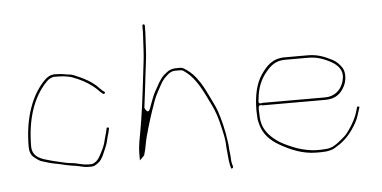

<svg xmlns="http://www.w3.org/2000/svg" viewBox="-48 -749 1699 853"><g transform="rotate(-5 801.5 -322.5)"><path d="M418.9 -374.7C412.3 -379.4 405.8 -384.7 399.5 -391.8C372.6 -422.2 330 -444.2 286.5 -461.3C278.3 -464.6 260.2 -465.1 244.8 -468.7L227.7 -470.6C221.1 -471.3 213.6 -471.5 206 -471.5C186.5 -471.5 171.8 -462.2 160 -450.3C98.5 -388 62.5 -287.8 62.5 -161C62.5 -142.4 66.2 -131.9 73.4 -120.9C77.7 -114.4 102.8 -95.2 113.6 -92C131.6 -86.7 152.7 -79.4 171.1 -76.3C198 -71.8 219.2 -64.5 247.8 -60.4L261.8 -58.4C281.2 -55.6 298.7 -48.5 318.4 -48.5C340.6 -48.5 342.8 -48.2 357.2 -57.5C374.1 -68.3 382.2 -81.2 391.4 -103.6C398.9 -121.9 408.1 -139.8 411.7 -157.5C415.9 -178.1 421.7 -191.2 424.7 -209.1C425.3 -212.8 425.7 -214.2 421 -215.3C416.3 -216.4 414.8 -214.8 414.4 -212.1C411 -191.5 404.7 -176.9 401.2 -160.4C397.1 -140.9 389.8 -124.6 381 -108.1C373.1 -93.2 363.9 -68.8 338 -60.1C336.9 -59.8 335.3 -59.5 334 -59.5H320C299.7 -59.5 279.3 -65.9 263.4 -69.3C250.8 -72 231.2 -72.5 214.8 -76.9C197.2 -81.6 172 -86.1 152.4 -92C125.5 -100 73.5 -108.3 73.5 -161C73.5 -281 105.6 -379 167.8 -442.5C176.8 -451.6 188.8 -460.5 206 -460.5C232.5 -460.5 261.3 -459 283.4 -450.7C317.5 -437.9 344.4 -424.1 371.7 -402.8C389.8 -388.8 399 -375.7 412.1 -366.3C417 -363 425.3 -370.4 418.9 -374.7Z M948.5 -80C948.5 -88 946.9 -97.2 945.6 -107.4C939.7 -154.8 926.7 -208 913.2 -246.9C904.3 -272.4 886.7 -304 872.7 -333.7C858.3 -364.2 837.5 -396.6 818.5 -416.3C806.3 -429 778.2 -451.5 767 -451.5L750 -451.5C720.4 -451.5 711.1 -444.1 691.1 -427.5C671.3 -410.5 659.8 -384.3 643.9 -356.8C634.3 -340.3 623.5 -307.7 613.6 -282.4C602.6 -254.3 589.6 -288.8 589.6 -288.8C595.4 -329.3 602.6 -395.7 607.6 -436.5C612 -472.5 618.2 -515.4 619.5 -552.4C620.6 -583.3 623.5 -611.8 623.5 -639V-653C623.5 -655 620 -658.5 618 -658.5C616 -658.5 612.5 -655 612.5 -653V-639C612.5 -629.2 612.6 -617.9 611.5 -603.1C608.9 -570.1 609 -532.5 604.4 -496.5C594.2 -416.3 584.1 -314.4 570.8 -234.9L564.3 -195.9C558.1 -158.5 549.5 -125.5 549.5 -86V-57.5C549.5 -57.5 550 -57.9 550.7 -58.4L570 -77.7C574.8 -93.1 579.3 -111.4 581.6 -126.9C586.4 -158 613.4 -245.8 623.2 -273.2C631.7 -297.8 641.4 -329.2 654.2 -351.3C665.4 -370.8 677.4 -400.3 697.7 -418.3C708.1 -427.6 720.3 -443.1 748.7 -440.5L766 -440.5C773.5 -440.5 778.2 -435.5 784.3 -431.2C834.2 -395.5 860.5 -332.3 887.2 -278.6C904.9 -242.8 913.7 -214.7 923.2 -172.8C930.3 -142.4 937.3 -114.3 937.5 -78.5C938.4 -68.9 940.7 -49.6 941.5 -35.7C942.3 -23 943.8 -16.3 946.2 -1.7L949.1 8.7C949.2 9.1 949.3 9.9 949.4 10.5C950.4 18.5 960 12 959.7 7.4L956.9 -2.7C953.5 -15.3 952.5 -24.3 952.5 -39C952.5 -47.2 948.5 -67.9 948.5 -80Z M1098.5 -283C1102.9 -335.5 1120.6 -373 1147.6 -404.2C1165.8 -425.3 1187.9 -446.5 1230 -446.5L1333 -446.5C1367.2 -446.5 1393.1 -438.5 1416.8 -427.3C1438.3 -417.2 1478.2 -398.4 1480.5 -356.2C1481.3 -342.1 1475.8 -324.7 1471.3 -314.6C1459.1 -287.2 1433.2 -264.5 1394 -264.5H1115.1C1090.1 -256.6 1098.2 -278.6 1098.5 -283ZM1114 -253.5H1394C1440.7 -253.5 1465.1 -275.6 1481.7 -309.4C1493.2 -332.8 1494.8 -367.8 1482.8 -387.5C1472.9 -403.7 1457 -419.5 1440.4 -427.8C1408.5 -443.8 1377.8 -457.5 1333 -457.5H1230C1175.2 -457.5 1147.4 -426.7 1122.3 -389.9C1097.2 -353.1 1084.5 -298.7 1084.5 -233C1084.5 -224.4 1085.5 -215.3 1085.5 -206C1085.5 -195.6 1087.5 -187.6 1089.2 -179.6C1100.5 -127.1 1132.4 -96.3 1174.6 -72.4C1217.8 -48 1271.5 -23.5 1334 -23.5L1354 -23.5C1385.1 -23.5 1407.9 -29.3 1423.5 -41C1423.8 -41.2 1424.4 -41.6 1424.8 -41.9C1465.5 -65.1 1493.8 -99.2 1517.1 -141.1C1527.6 -160 1532.8 -180.1 1541 -205.7C1542.1 -209 1541.1 -210.4 1537.3 -211.3C1533.4 -212.1 1531.8 -211 1530.9 -208.3C1527.2 -196.7 1523.8 -181.3 1517.4 -166.9C1505.9 -141 1489.9 -115 1472.7 -94.1C1464.1 -83.7 1446 -69.4 1436.7 -62.1C1422.2 -50.9 1404 -36 1372.8 -35.5C1368.6 -35 1360.6 -34.5 1354 -34.5H1334C1327.6 -34.5 1321.5 -34.9 1316.3 -35.6C1284.9 -39.6 1257.5 -46.4 1229.1 -58.5C1206 -68.3 1180.9 -79.5 1161.5 -94C1130.8 -117.1 1097.5 -148.6 1096.5 -207.5C1096.4 -215.4 1095.5 -225 1095.5 -233L1095.5 -242C1095.5 -262 1112.4 -253.5 1114 -253.5Z"/></g></svg>

Font: CiSf OpenHand
Style: Hln
Weight: 400
Foundry: Cannot Into Space Fonts
Version: Version 0.7892